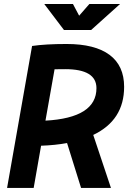

<svg xmlns="http://www.w3.org/2000/svg" viewBox="-20 -918 626 938"><path d="M14.6 0 136.7 -693.4Q202.6 -703.1 305.2 -703.1Q443.8 -703.1 515.1 -650.1Q586.4 -597.2 586.4 -493.7Q586.4 -330.6 435.5 -258.8L522 0H376L307.6 -219.2Q250 -208.5 180.7 -206.1L144.5 0ZM202.1 -328.6Q451.2 -342.3 451.2 -487.3Q451.2 -580.1 298.8 -580.1Q272 -580.1 246.6 -579.6ZM292.5 -771.5 196.3 -898.4H336.4L366.7 -841.3L416.5 -898.4H566.4L425.3 -771.5Z"/></svg>

Font: CaskaydiaCove NFP
Style: Bold Italic
Weight: 700
Italic angle: -10°
Designer: Aaron Bell
Foundry: Saja Typeworks
Version: Version 2111.001; VTT 6.35;Nerd Fonts 3.1.1